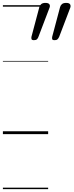

<svg xmlns="http://www.w3.org/2000/svg" viewBox="-20 -925 507 1324"><path d="M214 -648Q200 -648 197.5 -655Q195 -662 197 -672L251 -875Q254 -888 264 -896.5Q274 -905 293 -905Q314 -905 320.5 -895.5Q327 -886 322 -873L245 -671Q241 -660 234.5 -654Q228 -648 214 -648ZM357 -648Q342 -648 340 -655Q338 -662 340 -672L394 -875Q397 -888 407 -896.5Q417 -905 436 -905Q457 -905 463 -895.5Q469 -886 465 -873L388 -671Q383 -660 376.5 -654Q370 -648 357 -648ZM0 369H312V379H0ZM0 -20H312V0H0ZM0 -505H312V-500H0ZM0 -889H312V-879H0Z"/></svg>

Font: Playwrite HR Guides
Style: Regular
Weight: 400
Designer: Veronika Burian, José Scaglione
Foundry: TypeTogether
Version: Version 1.003